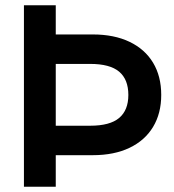

<svg xmlns="http://www.w3.org/2000/svg" viewBox="-20 -710 660 730"><path d="M127 -120V-232H323Q398 -232 433 -261.5Q468 -291 468 -349Q468 -408 433 -437.5Q398 -467 323 -467H127V-579H333Q414 -579 472.5 -551Q531 -523 562 -471.5Q593 -420 593 -349Q593 -279 562 -227.5Q531 -176 472.5 -148Q414 -120 333 -120ZM71 0V-690H192V0Z"/></svg>

Font: Radio Canada Big Medium
Style: Regular
Weight: 500
Designer: Étienne Aubert Bonn
Foundry: Coppers and Brasses
Version: Version 1.001